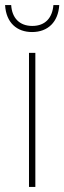

<svg xmlns="http://www.w3.org/2000/svg" viewBox="-37 -735 253 755"><path d="M196 -715H173C169 -666 142 -633 90 -633C39 -633 10 -665 7 -715H-17C-13 -645 30 -609 89 -609C152 -609 192 -649 196 -715ZM102 0V-527H77V0Z"/></svg>

Font: Noto Sans Condensed Thin
Style: Regular
Weight: 100
Width: 3
Designer: Monotype Design Team
Foundry: Monotype Imaging Inc.
Version: Version 2.013